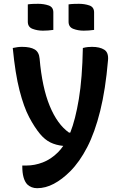

<svg xmlns="http://www.w3.org/2000/svg" viewBox="-20 -788 640 1008"><path d="M96 -542Q139 -542 162 -528.5Q185 -515 188 -480Q201 -329 241 -232Q281 -135 342 -92H349Q376 -160 394 -268.5Q412 -377 415 -536Q430 -540 441.5 -541Q453 -542 463 -542Q504 -542 527.5 -527Q551 -512 547 -471Q534 -318 506 -205.5Q478 -93 438 -15.5Q398 62 348 112Q306 154 262.5 177Q219 200 175 200Q144 200 123 180Q97 152 97 85V81H119Q162 81 205 64.5Q248 48 285 11Q299 -3 312 -22Q273 -26 244 -40.5Q215 -55 190 -85Q161 -120 133 -173Q105 -226 82.5 -313.5Q60 -401 47 -536Q61 -539 72 -540.5Q83 -542 96 -542ZM126 -765Q139 -767 153.5 -767.5Q168 -768 180 -768Q210 -768 235 -759.5Q260 -751 260 -723V-631Q247 -629 232.5 -628Q218 -627 205 -627Q176 -627 151 -636.5Q126 -646 126 -674ZM340 -765Q353 -767 367.5 -767.5Q382 -768 394 -768Q424 -768 449 -759.5Q474 -751 474 -723V-631Q461 -629 446.5 -628Q432 -627 419 -627Q390 -627 365 -636.5Q340 -646 340 -674Z"/></svg>

Font: Recursive Sn Csl St SmB
Style: Regular
Weight: 600
Version: Version 1.079;hotconv 1.0.112;makeotfexe 2.5.65598; ttfautoh